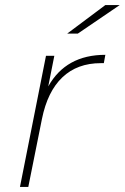

<svg xmlns="http://www.w3.org/2000/svg" viewBox="-20 -740 494 760"><path d="M397 -523 391 -490H379Q286 -490 227 -434Q168 -378 146 -269L92 0H59L162 -519H195L171 -398Q241 -523 397 -523ZM397 -720H454L288 -607H246Z"/></svg>

Font: Montserrat Alternates ExLight
Style: Italic
Weight: 275
Italic angle: -11.3°
Designer: Julieta Ulanovsky
Foundry: Julieta Ulanovsky
Version: Version 7.200